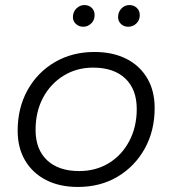

<svg xmlns="http://www.w3.org/2000/svg" viewBox="-20 -736 683 761"><path d="M289 5Q216 5 162.5 -22.5Q109 -50 79.5 -100Q50 -150 50 -218Q50 -308 89 -378.5Q128 -449 197 -489.5Q266 -530 354 -530Q427 -530 480.5 -503Q534 -476 563.5 -426Q593 -376 593 -308Q593 -218 554 -147.5Q515 -77 446.5 -36Q378 5 289 5ZM294 -58Q360 -58 411.5 -89.5Q463 -121 492.5 -177Q522 -233 522 -304Q522 -382 476.5 -425Q431 -468 349 -468Q284 -468 232 -436Q180 -404 150.5 -348.5Q121 -293 121 -221Q121 -144 166.5 -101Q212 -58 294 -58ZM488 -630Q471 -630 459.5 -641Q448 -652 448 -668Q448 -689 461.5 -702.5Q475 -716 493 -716Q510 -716 522 -705Q534 -694 534 -676Q534 -656 520.5 -643Q507 -630 488 -630ZM310 -630Q293 -630 281 -641Q269 -652 269 -668Q269 -689 283 -702.5Q297 -716 314 -716Q332 -716 343.5 -705Q355 -694 355 -676Q355 -656 341.5 -643Q328 -630 310 -630Z"/></svg>

Font: MOST Montserrat
Style: Italic
Weight: 400
Italic angle: -11.3°
Designer: Julieta Ulanovsky
Foundry: Julieta Ulanovsky
Version: Version 8.000;March 11, 2024;FontCreator 15.0.0.2926 64-bit